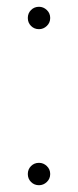

<svg xmlns="http://www.w3.org/2000/svg" viewBox="-20 -543 230 566"><path d="M95 -457Q81 -457 71.5 -466.5Q62 -476 62 -490Q62 -504 71.5 -513.5Q81 -523 95 -523Q108 -523 118 -513.5Q128 -504 128 -490Q128 -476 118 -466.5Q108 -457 95 -457ZM95 3Q81 3 71.5 -6.5Q62 -16 62 -30Q62 -44 71.5 -53.5Q81 -63 95 -63Q108 -63 118 -53.5Q128 -44 128 -30Q128 -16 118 -6.5Q108 3 95 3Z"/></svg>

Font: Montserrat ExtraLight
Style: Regular
Weight: 200
Designer: Julieta Ulanovsky
Foundry: Julieta Ulanovsky
Version: Version 9.000; ttfautohint (v1.8.4.7-5d5b)